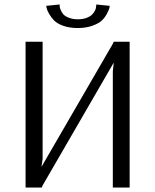

<svg xmlns="http://www.w3.org/2000/svg" viewBox="-20 -836 692 856"><path d="M327 -750Q350 -750 366.5 -756.5Q383 -763 391 -771.5Q399 -780 403.5 -789Q408 -798 408 -804L409 -811V-816L469 -810Q469 -806 467.5 -799.5Q466 -793 457 -775.5Q448 -758 434.5 -745Q421 -732 392.5 -721.5Q364 -711 327 -711Q290 -711 262 -721Q234 -731 220.5 -745.5Q207 -760 198.5 -775Q190 -790 188 -800L186 -810L246 -816V-811Q246 -809 246.5 -804.5Q247 -800 251.5 -789.5Q256 -779 263.5 -771Q271 -763 288 -756.5Q305 -750 327 -750ZM558 -650V0H483V-518L487 -555H486L171 -11L166 0H94V-650H170V-127L165 -94H166L482 -639L487 -650Z"/></svg>

Font: Arsenal
Style: Regular
Weight: 400
Designer: Andrij Shevchenko
Foundry: Stairsfor.com
Version: Version 1.000